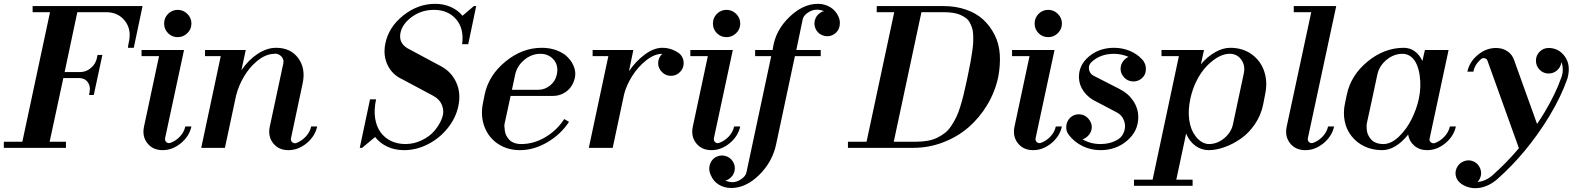

<svg xmlns="http://www.w3.org/2000/svg" viewBox="-50 -780 8310 1013"><path d="M-29.8 0V-32.2H67.9L213.9 -715.8H122.1V-748H702.1L655.8 -527.8H625L627 -544.4Q628.4 -552.2 630.9 -563Q643.6 -627 607.9 -671.4Q572.3 -715.8 508.8 -715.8H357.9L291 -399.9H374Q403.8 -399.9 429 -420.9Q454.1 -441.9 460.9 -472.2L464.8 -490.2H490.2L444.8 -278.8H419.9L422.9 -295.9Q428.2 -326.2 412.6 -347.2Q397 -368.2 367.2 -368.2H284.2L211.9 -32.2H297.9V0Z M710 -112.8 789.1 -483.9H696.8V-516.1H920.9L820.8 -49.8Q819.3 -37.6 827.9 -30Q836.4 -22.5 848.1 -25.9Q877.4 -36.1 899.4 -59.6Q921.4 -83 927.7 -112.8H960Q948.7 -61 904.3 -24.4Q859.9 12.2 808.1 12.2Q756.3 12.2 727.5 -24.4Q698.7 -61 710 -112.8ZM815.9 -655.8Q815.9 -686 836.9 -707Q857.9 -728 887.7 -728Q917 -728 938.5 -706.8Q960 -685.5 960 -655.8Q960 -626 938.5 -605Q917 -584 887.7 -584Q857.4 -584 836.7 -605Q815.9 -626 815.9 -655.8Z M1373.5 -112.8Q1384.3 -162.1 1410.4 -284.7Q1436.5 -407.2 1444.8 -445.8Q1449.2 -466.3 1435.1 -481.7Q1420.9 -497.1 1399.4 -497.1V-496.1Q1350.1 -496.1 1301.8 -454.1Q1265.6 -423.3 1237.8 -377Q1210 -330.6 1195.8 -276.9L1136.7 0H1011.7L1114.7 -483.9H1031.7V-516.1H1246.6L1223.6 -409.2Q1260.7 -463.9 1309.3 -495.8Q1357.9 -527.8 1406.7 -527.8Q1483.4 -527.8 1523.4 -473.4Q1563.5 -418.9 1546.9 -340.8L1484.9 -48.8Q1483.4 -36.6 1492.4 -29.3Q1501.5 -22 1511.7 -24.9Q1540.5 -35.2 1563 -59.1Q1585.4 -83 1591.8 -112.8H1623.5Q1612.3 -61 1567.9 -24.4Q1523.4 12.2 1471.7 12.2Q1419.9 12.2 1391.1 -24.4Q1362.3 -61 1373.5 -112.8Z M2082 12.2Q2033.2 12.2 1993.9 -6.1Q1954.6 -24.4 1929.2 -57.1L1860.4 0H1848.1L1902.3 -255.9H1934.1Q1922.4 -200.2 1929.2 -156.2Q1936 -112.3 1958 -82Q1980 -51.8 2013.9 -35.9Q2047.9 -20 2089.4 -20Q2133.3 -20 2175.3 -40Q2217.3 -60.1 2243.4 -91.3Q2269.5 -122.6 2282.2 -157Q2294.9 -191.4 2282.2 -224.4Q2269.5 -257.3 2231.4 -276.9L2072.3 -361.8Q2019 -386.2 1994.6 -437.5Q1970.2 -488.8 1983.4 -551.8Q2001.5 -638.2 2078.4 -699Q2155.3 -759.8 2246.1 -759.8Q2291 -759.8 2328.4 -743.2Q2365.7 -726.6 2390.1 -696.8L2450.2 -748H2462.4L2420.4 -546.9H2388.2Q2399.4 -628.4 2356.7 -678.2Q2314 -728 2239.3 -728Q2167 -728 2112.3 -682.6Q2068.4 -645.5 2062 -601.1Q2054.7 -552.2 2100.6 -524.9Q2102.5 -523.9 2104.5 -522.9L2277.3 -430.2Q2332 -400.9 2357.4 -344.5Q2382.8 -288.1 2368.2 -220.2Q2355 -157.2 2312 -103.8Q2269 -50.3 2207.8 -19Q2146.5 12.2 2082 12.2Z M2692.9 12.2Q2627.9 12.2 2578.1 -20.5Q2528.3 -53.2 2506.3 -110.6Q2484.4 -168 2498 -235.8L2506.8 -279.8Q2527.8 -382.3 2616.5 -455.1Q2705.1 -527.8 2808.1 -527.8Q2880.4 -527.8 2932.1 -490.2Q2962.4 -464.8 2975.6 -434.1Q2988.8 -403.3 2984.1 -375.7Q2979.5 -348.1 2964.4 -325Q2949.2 -301.8 2923.3 -287.8Q2897.5 -273.9 2867.7 -273.9H2644L2612.8 -129.9Q2610.4 -122.6 2611.3 -111.6Q2612.3 -100.6 2613.8 -88.4Q2615.2 -76.2 2621.8 -64Q2628.4 -51.8 2637.7 -42Q2647 -32.2 2663.1 -26.1Q2679.2 -20 2699.7 -20Q2766.6 -20 2827.6 -56.4Q2888.7 -92.8 2926.8 -151.9L2952.1 -137.2Q2908.7 -70.8 2837.6 -29.3Q2766.6 12.2 2692.9 12.2ZM2650.9 -306.2H2789.1Q2824.2 -306.2 2852.3 -328.9Q2880.4 -351.6 2887.7 -386.2Q2897.9 -434.6 2871.1 -465.3Q2844.2 -496.1 2800.8 -496.1Q2754.9 -496.1 2716.3 -464.1Q2677.7 -432.1 2668 -386.2Z M3056.6 0 3159.7 -483.9H3076.7V-516.1H3291.5L3268.6 -404.8Q3305.7 -458.5 3353 -493.2Q3400.4 -527.8 3444.8 -527.8Q3495.6 -527.8 3537.6 -495.1Q3557.1 -475.1 3557.1 -447.3Q3557.1 -419.4 3537.6 -399.9Q3518.1 -379.9 3490 -379.9Q3461.9 -379.9 3442.4 -399.9Q3421.9 -420.4 3422.4 -447.8Q3422.9 -475.1 3443.8 -496.1Q3402.8 -496.1 3359.1 -461.4Q3315.4 -426.8 3284.9 -377.9Q3254.4 -329.1 3242.7 -282.2L3182.6 0Z M3605.5 -112.8 3684.6 -483.9H3592.3V-516.1H3816.4L3716.3 -49.8Q3714.8 -37.6 3723.4 -30Q3731.9 -22.5 3743.7 -25.9Q3772.9 -36.1 3794.9 -59.6Q3816.9 -83 3823.2 -112.8H3855.5Q3844.2 -61 3799.8 -24.4Q3755.4 12.2 3703.6 12.2Q3651.9 12.2 3623 -24.4Q3594.2 -61 3605.5 -112.8ZM3711.4 -655.8Q3711.4 -686 3732.4 -707Q3753.4 -728 3783.2 -728Q3812.5 -728 3834 -706.8Q3855.5 -685.5 3855.5 -655.8Q3855.5 -626 3834 -605Q3812.5 -584 3783.2 -584Q3752.9 -584 3732.2 -605Q3711.4 -626 3711.4 -655.8Z M3808.1 211.9Q3771.5 211.9 3742.4 194.1Q3713.4 176.3 3700.2 144Q3692.9 128.4 3692.1 111.8Q3691.4 95.2 3699.2 78.4Q3707 61.5 3723.1 50.8Q3747.6 36.1 3774.4 42.2Q3801.3 48.3 3816.4 71.8Q3831.5 95.7 3825.2 122.8Q3818.8 149.9 3794.9 165Q3785.2 171.4 3776.4 172.9Q3797.4 181.2 3814.9 181.2Q3836.9 181.2 3860.4 165.5Q3883.8 149.9 3888.2 129.9L4019 -483.9H3934.1V-516.1H4026.4L4028.3 -528.8Q4042.5 -620.6 4114.7 -690.2Q4187 -759.8 4265.1 -759.8Q4301.8 -759.8 4330.8 -741.9Q4359.9 -724.1 4374 -691.9Q4384.8 -668.9 4379.6 -642.1Q4374.5 -615.2 4350.1 -599.1Q4327.1 -584.5 4299.8 -590.6Q4272.5 -596.7 4257.3 -620.1Q4242.7 -644.5 4248.8 -671.1Q4254.9 -697.8 4278.3 -712.9Q4289.1 -720.2 4297.4 -721.2Q4277.8 -729 4258.3 -729Q4236.3 -729 4212.9 -713.6Q4189.5 -698.2 4185.1 -678.2L4151.4 -516.1H4280.3V-483.9H4144L4044.9 -19Q4025.4 74.2 3955.3 143.1Q3885.3 211.9 3808.1 211.9Z M4423.8 0V-32.2H4522L4668 -715.8H4575.7V-748H4927.7Q4992.7 -748 5046.9 -729.2Q5101.1 -710.4 5137.7 -676.5Q5174.3 -642.6 5197.8 -595.9Q5221.2 -549.3 5224.9 -493.2Q5228.5 -437 5216.8 -374Q5200.2 -296.4 5159.2 -227.5Q5118.2 -158.7 5060.1 -108.4Q5002 -58.1 4926.3 -29.1Q4850.6 0 4769.5 0ZM4665.5 -32.2H4779.8Q4814.5 -32.2 4843 -37.1Q4871.6 -42 4894.5 -53.2Q4917.5 -64.5 4935.5 -78.6Q4953.6 -92.8 4968.5 -115.2Q4983.4 -137.7 4994.6 -160.4Q5005.9 -183.1 5016.1 -216.3Q5026.4 -249.5 5033.9 -280.5Q5041.5 -311.5 5050.8 -355L5058.6 -393.1Q5065.9 -427.7 5070.6 -453.1Q5075.2 -478.5 5079.3 -507.1Q5083.5 -535.6 5084.5 -555.7Q5085.4 -575.7 5084.5 -597.2Q5083.5 -618.7 5078.6 -633.3Q5073.7 -647.9 5065.7 -662.4Q5057.6 -676.8 5044.9 -685.8Q5032.2 -694.8 5015.4 -702.1Q4998.5 -709.5 4976.1 -712.6Q4953.6 -715.8 4925.8 -715.8H4811.5Z M5302.7 -112.8 5381.8 -483.9H5289.6V-516.1H5513.7L5413.6 -49.8Q5412.1 -37.6 5420.7 -30Q5429.2 -22.5 5440.9 -25.9Q5470.2 -36.1 5492.2 -59.6Q5514.2 -83 5520.5 -112.8H5552.7Q5541.5 -61 5497.1 -24.4Q5452.6 12.2 5400.9 12.2Q5349.1 12.2 5320.3 -24.4Q5291.5 -61 5302.7 -112.8ZM5408.7 -655.8Q5408.7 -686 5429.7 -707Q5450.7 -728 5480.5 -728Q5509.8 -728 5531.2 -706.8Q5552.7 -685.5 5552.7 -655.8Q5552.7 -626 5531.2 -605Q5509.8 -584 5480.5 -584Q5450.2 -584 5429.4 -605Q5408.7 -626 5408.7 -655.8Z M5756.3 12.2Q5705.1 12.2 5661.1 -9.5Q5617.2 -31.2 5589.4 -67.9Q5572.8 -88.9 5575.7 -116Q5578.6 -143.1 5598.6 -161.1Q5620.1 -179.2 5647.7 -176.8Q5675.3 -174.3 5693.4 -152.8Q5710.9 -130.9 5710.4 -109.1Q5710 -87.4 5696.3 -69.8Q5682.6 -52.2 5661.6 -44.9Q5703.1 -20 5756.3 -20Q5801.8 -20 5837.4 -38.1Q5867.7 -51.8 5879.6 -82.3Q5891.6 -112.8 5880.6 -143.3Q5869.6 -173.8 5840.3 -188L5737.3 -242.2Q5693.8 -261.7 5668.2 -297.1Q5642.6 -332.5 5642.6 -375Q5642.6 -438.5 5696.8 -483.2Q5751 -527.8 5827.6 -527.8Q5871.6 -527.8 5910.4 -511.7Q5949.2 -495.6 5974.6 -467.8Q5984.4 -459 5991 -442.9Q5997.6 -426.8 5994.9 -404.8Q5992.2 -382.8 5974.6 -367.2Q5953.6 -348.6 5925.8 -350.3Q5897.9 -352.1 5879.4 -373Q5862.3 -393.1 5862.3 -415.8Q5862.3 -438.5 5874.5 -455.3Q5886.7 -472.2 5904.3 -480Q5866.2 -496.1 5827.6 -496.1Q5753.9 -496.1 5707.5 -451.2Q5692.4 -436 5695.6 -414.6Q5698.7 -393.1 5717.3 -381.8L5857.4 -310.1Q5902.3 -287.6 5929 -247.8Q5955.6 -208 5955.6 -161.1Q5955.6 -88.9 5897.2 -38.3Q5838.9 12.2 5756.3 12.2Z M5933.1 200.2V168H6031.2L6169.9 -483.9H6078.1V-516.1H6302.2L6286.1 -440.9Q6319.8 -481 6360.8 -504.4Q6401.9 -527.8 6440.9 -527.8Q6506.3 -527.8 6553.7 -493.7Q6601.1 -459.5 6619.6 -404.8Q6638.2 -350.1 6626 -288.1L6614.3 -228Q6603 -171.9 6570.8 -124.8Q6538.6 -77.6 6496.8 -48.6Q6455.1 -19.5 6410.6 -3.7Q6366.2 12.2 6327.1 12.2Q6288.6 12.2 6256.8 -11Q6225.1 -34.2 6208 -75.2L6156.2 168H6242.2V200.2ZM6257.3 -62Q6290.5 -18.6 6332 -20Q6375 -21.5 6410.4 -51.8Q6445.8 -82 6455.1 -124L6512.2 -392.1Q6521.5 -434.6 6498.5 -466.1Q6475.6 -497.6 6434.1 -496.1Q6390.1 -494.6 6341.3 -454.1Q6300.8 -421.4 6271.7 -369.9Q6242.7 -318.4 6230 -257.8Q6217.3 -197.3 6224.6 -146.2Q6231.9 -95.2 6257.3 -62Z M6738.8 -112.8 6868.2 -715.8H6775.9V-748H7000L6850.1 -49.8Q6848.6 -37.6 6856.9 -30Q6865.2 -22.5 6877 -25.9Q6906.2 -36.1 6928.5 -59.8Q6950.7 -83.5 6957 -112.8H6988.8Q6977.5 -61 6933.1 -24.4Q6888.7 12.2 6836.9 12.2Q6785.2 12.2 6756.3 -24.4Q6727.5 -61 6738.8 -112.8Z M7241.7 12.2Q7192.4 12.2 7150.9 -6.8Q7109.4 -25.9 7081.5 -61Q7053.7 -95.2 7044.7 -140.9Q7035.6 -186.5 7046.4 -235.8L7055.7 -279.8Q7076.7 -382.3 7165 -455.1Q7253.4 -527.8 7356.4 -527.8Q7388.7 -527.8 7414.1 -509.5Q7439.5 -491.2 7454.6 -458L7467.8 -516.1H7592.8L7492.7 -48.8Q7489.7 -36.6 7499.3 -29.3Q7508.8 -22 7519.5 -24.9Q7548.3 -35.2 7570.8 -59.1Q7593.3 -83 7599.6 -112.8H7631.3Q7620.1 -61 7575.7 -24.4Q7531.2 12.2 7479.5 12.2Q7439.9 12.2 7412.6 -10.7Q7385.3 -33.7 7379.4 -69.8Q7313 12.2 7241.7 12.2ZM7161.6 -129.9Q7160.2 -122.1 7160.2 -111.8Q7160.2 -101.6 7162.1 -88.6Q7164.1 -75.7 7170.4 -64Q7176.8 -52.2 7186 -42.2Q7195.3 -32.2 7211.7 -26.1Q7228 -20 7248.5 -20Q7290 -20 7330.8 -59.3Q7371.6 -98.6 7397.9 -151.9Q7424.3 -205.1 7435.5 -257.8Q7442.4 -288.1 7443.6 -320.8Q7444.8 -353.5 7439.9 -384.8Q7435.1 -416 7424.3 -440.9Q7413.6 -465.8 7394.3 -481Q7375 -496.1 7349.6 -496.1Q7303.7 -496.1 7265.1 -464.1Q7226.6 -432.1 7216.8 -386.2Q7208.5 -347.7 7189.5 -258.1Q7170.4 -168.5 7161.6 -129.9Z M7732.9 212.9Q7702.6 212.9 7674.1 198.5Q7645.5 184.1 7634.8 160.2Q7624 134.3 7634.5 108.6Q7645 83 7670.9 71.8Q7696.8 60.5 7722.2 70.8Q7747.6 81.1 7758.8 106.9Q7767.1 126.5 7763.2 146Q7759.3 165.5 7745.6 180.2Q7783.7 177.2 7818.8 149.9Q7895.5 82.5 7963.9 2L7797.9 -460Q7794.4 -470.2 7783.2 -472.7Q7772 -475.1 7765.6 -469.2Q7731 -440.9 7723.6 -401.9H7691.9Q7702.6 -453.6 7746.8 -490.2Q7791 -526.9 7842.8 -526.9Q7878.9 -526.9 7904.8 -508.5Q7930.7 -490.2 7939.9 -459L8059.6 -126Q8076.7 -150.9 8097.7 -185.1Q8157.7 -285.2 8188 -372.1Q8195.8 -393.1 8195.1 -415.5Q8194.3 -438 8188 -452.1Q8185.1 -426.8 8165.8 -409.4Q8146.5 -392.1 8120.6 -392.1Q8092.8 -392.1 8073.2 -412.1Q8053.7 -432.1 8053.7 -460Q8053.7 -487.8 8073.2 -507.3Q8092.8 -526.9 8120.6 -526.9Q8174.3 -526.9 8206.8 -481.2Q8239.3 -435.5 8219.7 -365.2Q8186.5 -270.5 8125 -168Q8006.3 27.3 7847.7 167Q7793 212.9 7732.9 212.9Z"/></svg>

Font: Fin Serif Display
Style: Italic
Weight: 400
Italic angle: -12°
Designer: J. Blake Harris
Version: Version 1.006;FEAKit 1.0